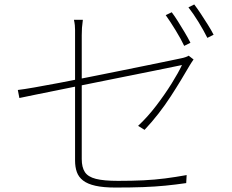

<svg xmlns="http://www.w3.org/2000/svg" viewBox="-20 -829 1040 862"><path d="M751 -774Q764 -757 779 -733Q794 -709 809 -684Q824 -659 835 -637L807 -623Q793 -653 768.5 -693Q744 -733 724 -761ZM852 -809Q866 -791 882 -766.5Q898 -742 913.5 -717.5Q929 -693 939 -673L911 -659Q894 -693 871 -730.5Q848 -768 826 -796ZM317 -108Q317 -133 317 -178Q317 -223 317 -278.5Q317 -334 317 -393Q317 -452 317 -507Q317 -562 317 -605Q317 -648 317 -671Q317 -684 317 -694.5Q317 -705 316 -715.5Q315 -726 312 -740H352Q349 -719 348 -704Q347 -689 347 -671Q347 -649 347 -605.5Q347 -562 347 -506.5Q347 -451 347 -392Q347 -333 347 -277.5Q347 -222 347 -179.5Q347 -137 347 -115Q347 -78 361 -56.5Q375 -35 410.5 -26Q446 -17 510 -17Q574 -17 624.5 -19.5Q675 -22 721.5 -28Q768 -34 818 -43L816 -7Q768 0 722 4.5Q676 9 622.5 11Q569 13 498 13Q444 13 408.5 5Q373 -3 353 -18.5Q333 -34 325 -56.5Q317 -79 317 -108ZM849 -562Q845 -557 840.5 -549.5Q836 -542 832 -536Q814 -505 792.5 -469.5Q771 -434 746 -395.5Q721 -357 691.5 -319Q662 -281 629 -246L600 -264Q642 -303 681 -354Q720 -405 750.5 -454Q781 -503 797 -537Q797 -537 763 -530Q729 -523 672.5 -511.5Q616 -500 545.5 -486Q475 -472 401.5 -457Q328 -442 260.5 -428.5Q193 -415 142 -404.5Q91 -394 67 -389L60 -425Q86 -428 134.5 -436.5Q183 -445 246.5 -457Q310 -469 379.5 -483Q449 -497 516.5 -510.5Q584 -524 642 -536Q700 -548 739.5 -556Q779 -564 792 -567Q803 -569 813 -572.5Q823 -576 827 -579Z"/></svg>

Font: Noto Sans JP Thin Thin
Style: Regular
Weight: 250
Version: Version 2.004-H2;hotconv 1.0.118;makeotfexe 2.5.65603